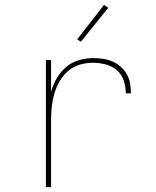

<svg xmlns="http://www.w3.org/2000/svg" viewBox="-20 -766 640 786"><path d="M168 0V-520H189V-390Q197 -419 212 -445Q227 -471 249.5 -490.5Q272 -510 301 -519Q330 -528 360 -528Q380 -528 400 -525.5Q420 -523 439 -515Q458 -507 473.5 -493.5Q489 -480 499 -462.5Q509 -445 512.5 -424.5Q516 -404 516 -384H495Q495 -410 486.5 -436Q478 -462 458 -479Q438 -496 412 -502.5Q386 -509 360 -509Q332 -509 305.5 -501Q279 -493 258.5 -475Q238 -457 224 -433Q210 -409 202.5 -383Q195 -357 192 -330Q189 -303 189 -276V0ZM311 -595 296 -605 406 -746 423 -734Z"/></svg>

Font: Iosevka Thin Extended
Style: Regular
Weight: 100
Width: 7
Monospace: yes
Designer: Belleve Invis
Foundry: Belleve Invis
Version: Version 32.5.0; ttfautohint (v1.8.4)